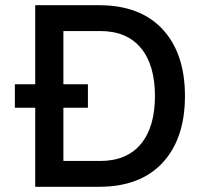

<svg xmlns="http://www.w3.org/2000/svg" viewBox="-20 -716 820 736"><path d="M689 -348Q689 -185 603.5 -92.5Q518 0 360 0H115V-303H37V-393H115V-696H360Q518 -696 603.5 -603.5Q689 -511 689 -348ZM574 -348Q574 -467 520 -532Q466 -597 364 -597H223V-393H317V-303H223V-99H364Q466 -99 520 -164Q574 -229 574 -348Z"/></svg>

Font: Amiko SemiBold
Style: Regular
Weight: 600
Designer: Pablo Impallari, Rodrigo Fuenzalida, Andres Torresi
Foundry: Impallari Type
Version: Version 1.001; ttfautohint (v1.3)